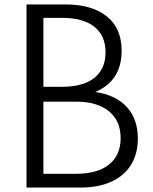

<svg xmlns="http://www.w3.org/2000/svg" viewBox="-20 -845 688 865"><path d="M99.5 0V-825H274Q394.5 -825 461.2 -771.2Q528 -717.5 528 -616.5Q528 -480.5 409 -430.5Q501 -417.5 551 -363.2Q601 -309 601 -221Q601 -151.5 570 -102Q539 -52.5 481 -26.2Q423 0 342.5 0ZM175.5 -454H260.5Q354.5 -454 405 -494.2Q455.5 -534.5 455.5 -609Q455.5 -684.5 405 -724.5Q354.5 -764.5 260.5 -764.5H175.5ZM175.5 -62H322.5Q419 -62 471.2 -103.8Q523.5 -145.5 523.5 -223Q523.5 -300.5 470.8 -343.8Q418 -387 322.5 -387H175.5Z"/></svg>

Font: Spartan Thin
Style: Regular
Weight: 400
Version: Version 1.004